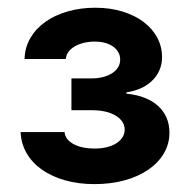

<svg xmlns="http://www.w3.org/2000/svg" viewBox="-20 -825 482 487"><path d="M32.3 -490.1H143.8Q144.5 -480.1 150.7 -472.3Q157 -464.5 167.1 -459.2Q177.2 -453.8 190.7 -451Q204.2 -448.2 219.5 -448.2Q235.4 -448.2 249.5 -451.3Q263.5 -454.5 273.8 -460.8Q284.1 -467 290.1 -475.9Q296.2 -484.7 296.2 -496.1Q296.2 -517.8 273.6 -531.6Q251.1 -545.5 211.3 -545.5H161.2V-626.1H211.3Q228 -626.1 241.5 -629.6Q255 -633.2 264.6 -639.4Q274.1 -645.6 279.5 -654.3Q284.8 -663 284.8 -673.7Q284.8 -683.9 280.2 -692.3Q275.6 -700.6 267.2 -706.7Q258.9 -712.7 247.2 -716.1Q235.4 -719.5 220.9 -719.5Q205.6 -719.5 192.5 -716.3Q179.3 -713.1 169.4 -707.2Q159.4 -701.3 153.6 -693.4Q147.7 -685.4 147 -675.4H42.3Q43 -704.2 56.8 -728.2Q70.7 -752.1 94.8 -769.4Q119 -786.6 151.6 -796Q184.3 -805.4 221.9 -805.4Q259.9 -805.4 291.2 -795.6Q322.4 -785.9 344.6 -769Q366.8 -752.1 378.9 -729.4Q391 -706.7 391 -680.4Q391 -661.2 383.9 -645.8Q376.8 -630.3 364.5 -619Q352.3 -607.6 335.8 -600.5Q319.2 -593.4 300.8 -590.9V-587.4Q326.7 -584.9 346.9 -576.9Q367.2 -568.9 381.2 -556.1Q395.2 -543.3 402.5 -526.3Q409.8 -509.2 409.8 -488.6Q409.8 -459.9 395.6 -435.9Q381.4 -411.9 356 -394.5Q330.6 -377.1 295.6 -367.5Q260.7 -358 219.5 -358Q179.3 -358 145.4 -367.5Q111.5 -377.1 86.6 -394.5Q61.8 -411.9 47.6 -436.3Q33.4 -460.6 32.3 -490.1Z"/></svg>

Font: Cannonade
Style: Bold
Weight: 700
Designer: Rasmus Andersson
Foundry: rsms
Version: Version 3.012;git-f93a4a705